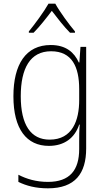

<svg xmlns="http://www.w3.org/2000/svg" viewBox="-20 -784 571 1045"><path d="M281 -764H244C220 -721 169 -652 137 -613V-606H163C196 -639 234 -688 262 -725C291 -687 328 -639 361 -606H388V-613C358 -648 305 -720 281 -764ZM256 -539C121 -539 53 -434 53 -260C53 -81 125 10 246 10C330 10 387 -33 411 -106H414C411 -71 411 -44 411 -12V27C411 142 360 206 241 206C177 206 124 190 80 167V206C123 227 174 241 241 241C389 241 449 160 449 24V-529H418L412 -444H409C384 -499 339 -539 256 -539ZM258 -505C372 -505 411 -420 411 -299V-239C411 -130 375 -24 250 -24C148 -24 93 -104 93 -260C93 -412 144 -505 258 -505Z"/></svg>

Font: Noto Sans SemiCondensed ExtraLight
Style: Regular
Weight: 200
Width: 4
Designer: Monotype Design Team
Foundry: Monotype Imaging Inc.
Version: Version 2.013